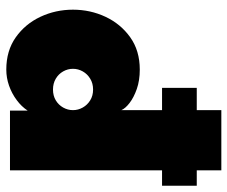

<svg xmlns="http://www.w3.org/2000/svg" viewBox="-78 -650 740 625"><g transform="rotate(90 292.5 -338.0)"><path d="M266.5 -495V-608H585V-495ZM207 12Q145.5 12 102 -18.8Q58.5 -49.5 35.2 -99Q12 -148.5 12 -205Q12 -261.5 35.2 -311Q58.5 -360.5 102 -391.5Q145.5 -422.5 207 -422.5Q242.5 -422.5 270.2 -412.8Q298 -403 315.8 -389.2Q333.5 -375.5 339 -362.5V-688H535V0H340.5V-57.5Q327.5 -37.5 306.2 -21.8Q285 -6 259.5 3Q234 12 207 12ZM272 -140Q292 -140 307 -149Q322 -158 330.5 -173Q339 -188 339 -205Q339 -222 330.5 -237Q322 -252 307 -261.2Q292 -270.5 272 -270.5Q252 -270.5 236.8 -261.2Q221.5 -252 213 -237Q204.5 -222 204.5 -205Q204.5 -188 213 -173Q221.5 -158 236.8 -149Q252 -140 272 -140Z"/></g></svg>

Font: League Spartan Thin Black
Style: Regular
Weight: 900
Version: Version 2.002